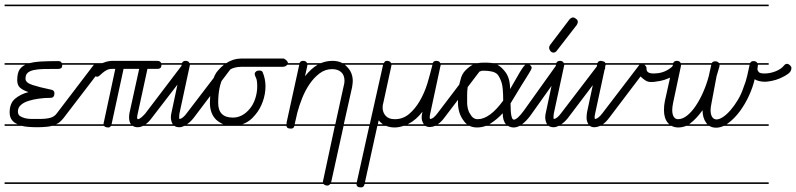

<svg xmlns="http://www.w3.org/2000/svg" viewBox="-20 -562 3466 836"><path d="M322 -280H251V-279Q251 -269 246.5 -265.5Q242 -262 234 -262Q198 -262 171.5 -261.5Q145 -261 127 -257Q109 -253 100 -244.5Q91 -236 91 -219Q91 -202 121.5 -192Q152 -182 205 -171Q217 -168 217 -156Q217 -136 200 -136Q174 -136 149 -132.5Q124 -129 103.5 -122.5Q83 -116 70.5 -104.5Q58 -93 58 -77Q58 -63 66.5 -57Q75 -51 88.5 -47.5Q102 -44 118 -44H149Q181 -44 199 -49Q217 -54 227 -68L387 -278Q393 -286 400 -286Q407 -286 413.5 -280Q420 -274 420 -267Q420 -260 416 -256L256 -47Q247 -36 237 -28Q231 -24 224 -21H322V-14H206Q196 -11 183 -10Q165 -8 140 -8Q120 -8 99 -10Q87 -11 75 -14H0V-21H57Q42 -27 33 -38Q22 -51 22 -73Q22 -112 45.5 -132Q69 -152 104 -161Q80 -169 67.5 -180Q55 -191 55 -213Q55 -243 65 -259Q74 -272 90 -280H0V-287H108Q127 -292 154 -294Q188 -296 234 -296Q246 -296 249 -287H322ZM322 -535H0V-542H322ZM322 239H0V232H322Z M706 -280H683V-279Q683 -262 665 -262H622L579 -64Q577 -55 577 -49Q577 -47 579 -43Q586 -43 594.5 -50Q603 -57 612 -67L770 -275Q776 -283 783 -283Q790 -283 796.5 -277.5Q803 -272 803 -266Q803 -258 799 -254L639 -46Q627 -30 614 -21H706V-14H603Q591 -8 579 -8Q567 -8 558 -14H463Q459 -7 452 -7Q438 -7 433 -14H321V-21H431V-23Q431 -28 432 -29L482 -262H467Q454 -262 444 -256.5Q434 -251 426.5 -244.5Q419 -238 413.5 -233Q408 -228 404 -228Q396 -228 390 -234Q384 -240 384 -246Q384 -257 393 -266Q401 -274 411 -280H321V-287H425Q433 -290 442 -293Q457 -297 467 -297H665Q678 -297 682 -287H706ZM518 -262 466 -22V-21H550Q542 -32 542 -51Q542 -62 544 -71L586 -262ZM706 239H321V232H706ZM706 -535H321V-542H706Z M883 -280H807Q807 -279 806.5 -277.5Q806 -276 806 -275L761 -66Q760 -57 760 -51Q760 -48 761 -44Q768 -44 776.5 -51Q785 -58 793 -69L952 -277Q958 -285 965 -285Q972 -285 978.5 -279Q985 -273 985 -266Q985 -260 980 -256L822 -47Q808 -30 794 -21H883V-14H783Q771 -8 761 -8Q747 -8 739 -14H706V-21H732Q724 -35 724 -52Q724 -61 727 -73L771 -280H706V-287H772Q776 -297 788 -297Q797 -297 802 -292Q804 -289 805 -287H883ZM883 -535H706V-542H883ZM883 239H706V232H883Z M1218 -14H1000H994H883V-21H952Q936 -28 922 -40Q894 -67 894 -114Q896 -220 930 -256Q942 -270 955 -280H883V-287H965Q996 -307 1029 -307H1216Q1234 -297 1234 -286Q1228 -271 1210 -271H1029Q974 -270 953 -228Q930 -185 930 -114Q930 -50 994 -50Q1036 -50 1068 -89Q1083 -107 1091.5 -133Q1100 -159 1100 -186Q1100 -213 1094.5 -223.5Q1089 -234 1089 -240Q1089 -246 1094.5 -250.5Q1100 -255 1109 -255Q1121 -255 1124 -247Q1136 -217 1136 -187Q1136 -153 1124.5 -120.5Q1113 -88 1093 -64Q1068 -32 1035 -21H1218ZM1218 -535H883V-542H1218ZM1218 239H883V232H1218Z M1582 239H1418Q1417 240 1415 242Q1411 246 1406 246Q1396 246 1391 241Q1389 240 1388 239H1218V232H1386V230Q1386 226 1387 224L1438 -14H1262Q1260 -8 1257 -5Q1253 -2 1247 -2Q1236 -2 1231 -6Q1228 -9 1227 -14H1218V-21H1227L1228 -22V-29L1283 -280H1218V-287H1284Q1288 -297 1300 -297Q1309 -297 1314 -292Q1316 -289 1317 -287H1377Q1401 -297 1428 -297Q1449 -297 1465 -290Q1468 -288 1471 -287H1582V-280H1481Q1487 -276 1492 -270Q1504 -258 1510 -242.5Q1516 -227 1516 -209Q1516 -201 1513 -182L1477 -21H1582V-14H1476L1422 231L1421 232H1582ZM1477 -190Q1480 -200 1480 -210Q1480 -235 1465.5 -248Q1451 -261 1426 -261Q1396 -261 1371.5 -242.5Q1347 -224 1328 -196Q1309 -168 1296 -135.5Q1283 -103 1275 -73L1263 -21H1440ZM1582 -535H1218V-542H1582ZM1318 -277Q1318 -276 1318 -275L1308 -230Q1334 -263 1363 -280H1319Q1319 -279 1318 -277Z M1976 -14H1875Q1863 -9 1852 -9Q1840 -9 1832 -14H1737Q1717 -7 1698 -7Q1678 -7 1661 -14H1623L1567 241Q1564 254 1552 254Q1541 254 1536.5 250Q1532 246 1532 240Q1532 234 1533 234L1588 -14H1582V-21H1590L1648 -280H1582V-287H1651Q1653 -290 1655 -293Q1658 -297 1665 -297H1668Q1680 -295 1683 -287H1864Q1868 -297 1879 -297Q1889 -297 1894 -292Q1896 -290 1897 -287H1976V-280H1899V-279Q1899 -278 1898 -275Q1897 -272 1897 -271L1853 -66Q1851 -57 1851 -51Q1851 -48 1852 -44Q1860 -44 1868.5 -51Q1877 -58 1885 -69L2043 -277Q2050 -285 2057 -285Q2064 -285 2070 -279Q2076 -273 2076 -266Q2076 -260 2072 -256L1913 -47Q1900 -30 1886 -21H1976ZM1684 -277Q1684 -276 1684 -275L1649 -114Q1646 -106 1646 -93Q1646 -73 1659 -58Q1672 -43 1699 -43Q1734 -43 1760.5 -65Q1787 -87 1807.5 -122Q1828 -157 1841 -199Q1853 -240 1863 -280H1685Q1685 -279 1684 -277ZM1976 239H1582V232H1976ZM1976 -535H1582V-542H1976ZM1825 -22Q1816 -35 1816 -51Q1816 -55 1816.5 -60.5Q1817 -66 1819 -73V-75Q1792 -40 1759 -23Q1757 -22 1755 -21H1825ZM1629 -38 1625 -21H1647Q1637 -28 1629 -38Z M2336 -14H2243Q2229 -7 2217 -7Q2203 -7 2192 -14H2096Q2077 -7 2057 -7Q2039 -7 2024 -14H1976V-21H2013Q2004 -28 1997 -39Q1974 -70 1974 -117Q1974 -181 1985 -214Q1990 -238 2006 -255Q2023 -272 2038 -280H1976V-287H2057H2058Q2082 -291 2120 -288Q2123 -287 2127 -287H2336V-280H2286Q2288 -279 2289 -278Q2295 -272 2295 -267.5Q2295 -263 2291 -256Q2287 -249 2281 -239L2268 -218Q2261 -206 2251 -191L2203 -112Q2203 -41 2217 -41Q2232 -41 2260 -79L2400 -275Q2405 -283 2413 -283Q2421 -283 2427 -277.5Q2433 -272 2433 -266Q2433 -261 2429 -255L2289 -58Q2271 -34 2253 -21H2336ZM2060 -43Q2112 -43 2171 -124Q2171 -181 2164 -202.5Q2157 -224 2147 -237Q2137 -248 2119 -251Q2104 -254 2092 -254H2079Q2074 -254 2048 -240Q2014 -221 2014 -148V-113Q2014 -103 2017 -89.5Q2020 -76 2027 -66Q2039 -43 2060 -43ZM2180 -249Q2201 -222 2201 -174L2234 -231Q2255 -269 2267 -280H2146Q2164 -270 2180 -249ZM2336 239H1976V232H2336ZM2336 -535H1976V-542H2336ZM2169 -69Q2145 -43 2117 -25Q2114 -23 2111 -21H2184H2183Q2169 -36 2169 -69Z M2513 -280H2437Q2437 -279 2436.5 -277.5Q2436 -276 2436 -275L2391 -66Q2390 -57 2390 -51Q2390 -48 2391 -44Q2398 -44 2406.5 -51Q2415 -58 2423 -69L2582 -277Q2588 -285 2595 -285Q2602 -285 2608.5 -279Q2615 -273 2615 -266Q2615 -260 2610 -256L2452 -47Q2438 -30 2424 -21H2513V-14H2413Q2401 -8 2391 -8Q2377 -8 2369 -14H2336V-21H2362Q2354 -35 2354 -52Q2354 -61 2357 -73L2401 -280H2336V-287H2402Q2406 -297 2418 -297Q2427 -297 2432 -292Q2434 -289 2435 -287H2513ZM2405 -342Q2399 -333 2390 -333Q2382 -333 2376.5 -340Q2371 -347 2371 -354Q2371 -360 2375 -366L2460 -478Q2464 -482 2468 -484Q2472 -486 2475 -486Q2481 -486 2488.5 -480Q2496 -474 2496 -467Q2496 -461 2491 -453ZM2513 239H2336V232H2513ZM2513 -535H2336V-542H2513Z M2844 -14H2593Q2580 -8 2567 -8Q2556 -8 2548 -14H2513V-21H2542Q2534 -35 2534 -48Q2534 -61 2536 -73L2580 -280H2513V-287H2581Q2585 -297 2596 -297H2597Q2609 -295 2613 -292Q2615 -290 2616 -287H2844V-280H2786Q2787 -279 2788 -278Q2795 -272 2795 -266V-262Q2795 -242 2826 -242Q2865 -242 2894 -262Q2904 -268 2910 -276Q2916 -284 2922.5 -284Q2929 -284 2935.5 -278Q2942 -272 2942 -266Q2942 -241 2893 -222Q2873 -213 2854 -209.5Q2835 -206 2828 -205.5Q2821 -205 2816 -205H2812Q2808 -205 2804 -206Q2791 -208 2769 -229L2631 -47Q2619 -31 2605 -21H2844ZM2571 -66Q2569 -57 2569 -52Q2569 -47 2570 -44Q2584 -44 2603 -69L2762 -277Q2763 -279 2764 -280H2617ZM2844 -535H2513V-542H2844ZM2844 239H2513V232H2844Z M3327 -280H3280Q3280 -273 3279 -270Q3278 -266 3278 -262Q3278 -255 3283.5 -248.5Q3289 -242 3309 -242Q3333 -242 3357 -251.5Q3381 -261 3393 -276Q3399 -284 3407 -284Q3413 -284 3419.5 -278Q3426 -272 3426 -266Q3426 -251 3411.5 -240.5Q3397 -230 3377.5 -221.5Q3358 -213 3339 -209.5Q3320 -206 3311 -206Q3298 -206 3285.5 -209Q3273 -212 3266 -217Q3258 -182 3241 -145Q3224 -108 3201 -77Q3178 -46 3151 -26L3144 -21H3327V-14H3132Q3114 -6 3098 -6Q3081 -6 3068 -14H2968Q2951 -7 2933 -7Q2917 -7 2904 -14H2844V-21H2894L2888 -27Q2871 -47 2871 -83Q2871 -103 2875 -122L2910 -280H2844V-287H2911Q2915 -297 2927 -297Q2936 -297 2941 -292Q2943 -289 2944 -287H3079Q3083 -295 3094 -295Q3103 -295 3108 -290Q3110 -289 3111 -287H3246Q3250 -296 3261 -296Q3270 -296 3275 -291Q3277 -289 3278 -287H3327ZM3113 -274 3100 -230 3078 -113Q3074 -95 3074 -82Q3074 -63 3081 -52.5Q3088 -42 3100 -42Q3112 -42 3128 -52.5Q3144 -63 3160.5 -82Q3177 -101 3192.5 -126.5Q3208 -152 3218 -183Q3227 -205 3233 -230Q3238 -253 3244 -280H3113V-279ZM2945 -278Q2945 -277 2945 -275L2911 -115Q2907 -96 2907 -83Q2907 -63 2914 -53Q2921 -43 2932 -43Q2952 -43 2972 -59Q2992 -75 3010 -102Q3028 -129 3042.5 -162.5Q3057 -196 3066 -230L3077 -280H2946Q2946 -279 2945 -278ZM3327 -535H2844V-542H3327ZM3327 239H2844V232H3327ZM3055 -27Q3039 -49 3039 -82Q3012 -45 2987 -26Q2984 -23 2981 -21H3060Q3057 -24 3055 -27Z"/></svg>

Font: Gruenewald VA 1. Klasse
Style: Regular
Weight: 400
Designer: Peter Wiegel
Foundry: Peter Wiegel, nach dem Schriftentwurf von Dr. H. Gr¸newald
Version: Version 0.007